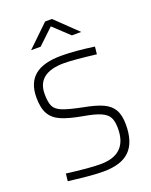

<svg xmlns="http://www.w3.org/2000/svg" viewBox="-169 -1017 879 1115"><g transform="rotate(-20 270.5 -459.5)"><path d="M53 0ZM94 -6 58 -10 63 -56Q201 -38 271 -38Q437 -38 437 -199Q437 -243 424 -267.5Q411 -292 375.5 -307.5Q340 -323 270 -335Q186 -350 140.5 -370Q95 -390 74 -427Q53 -464 53 -529Q53 -619 106.5 -663.5Q160 -708 272 -708Q354 -708 474 -691L469 -645Q327 -662 273 -662Q105 -662 105 -532Q105 -480 117.5 -455Q130 -430 167 -415Q204 -400 289 -383Q365 -369 407 -349.5Q449 -330 468.5 -296Q488 -262 488 -204Q488 -96 436 -44Q384 8 273 8Q206 8 94 -6ZM252 -927H294L428 -798H370L273 -889L177 -798H118Z"/></g></svg>

Font: Cairo Light
Style: Regular
Weight: 300
Designer: Mohamed Gaber, the designers of Titillium
Foundry: Kief Type Foundry
Version: Version 2.009; ttfautohint (v1.5.33-1714) -l 8 -r 50 -G 200 